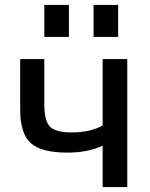

<svg xmlns="http://www.w3.org/2000/svg" viewBox="-20 -760 609 780"><path d="M360 -610V-740H460V-610ZM160 -610V-740H260V-610ZM397 -168Q336 -140 254 -140Q147 -140 104.5 -179Q62 -218 62 -315V-520H160V-336Q160 -268 183.5 -245Q207 -222 272 -222Q345 -222 397 -250V-520H497V0H397Z"/></svg>

Font: Mplus 1p Medium
Style: Regular
Weight: 500
Version: Version 1.061